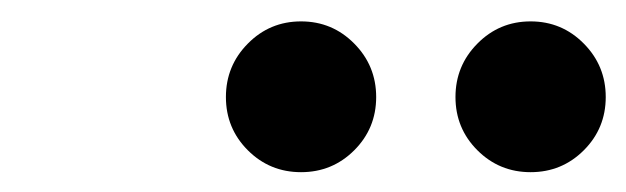

<svg xmlns="http://www.w3.org/2000/svg" viewBox="-20 -1010 600 184"><path d="M488.5 -845Q458.5 -845 437.5 -866Q416.5 -887 416.5 -917Q416.5 -947 437.5 -968.2Q458.5 -989.5 488.5 -989.5Q518.5 -989.5 539.5 -968.2Q560.5 -947 560.5 -917Q560.5 -887 539.5 -866Q518.5 -845 488.5 -845ZM268.5 -845Q238.5 -845 217.5 -866Q196.5 -887 196.5 -917Q196.5 -947 217.5 -968.2Q238.5 -989.5 268.5 -989.5Q298.5 -989.5 319.5 -968.2Q340.5 -947 340.5 -917Q340.5 -887 319.5 -866Q298.5 -845 268.5 -845Z"/></svg>

Font: Besley*
Style: Bold Italic
Weight: 700
Italic angle: -13°
Designer: Owen Earl
Foundry: indestructible type*
Version: Version 2.000; ttfautohint (v1.8.3)